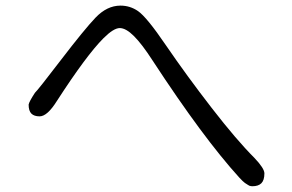

<svg xmlns="http://www.w3.org/2000/svg" viewBox="-20 -685 1040 684"><path d="M348.6 -548.8Q384.8 -585 406.7 -585Q428.7 -585 457.5 -556.2Q486.3 -527.3 523.4 -469.7Q704.1 -193.4 833 -51.8Q845.7 -38.1 852.5 -33.2Q859.4 -28.3 862.3 -26.9Q865.2 -25.4 868.2 -23.4Q874 -21.5 878.9 -21.5Q900.4 -21.5 911.1 -32.2Q921.9 -43 921.9 -67.4Q921.9 -85 886.7 -122.1Q822.3 -186.5 733.9 -300.8Q645.5 -415 571.3 -523.4Q502.9 -624 471.7 -645.5Q443.4 -665 409.2 -665Q361.3 -665 320.3 -622.1Q281.2 -581.1 197.3 -471.7Q115.2 -364.3 104.5 -354.5Q84 -323.2 82 -312.5Q82 -290 91.8 -280.3Q101.6 -270.5 121.1 -270.5Q148.4 -270.5 182.6 -325.2Q288.1 -488.3 348.6 -548.8Z"/></svg>

Font: FakePearl
Style: ExtraLight
Weight: 300
Version: Version 1.2